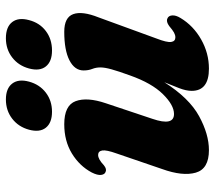

<svg xmlns="http://www.w3.org/2000/svg" viewBox="-58 -642 712 635"><g transform="rotate(-90 297.5 -324.0)"><path d="M554 -126Q563.5 -122.5 564.5 -110.2Q565.5 -98 556 -82.5Q530.5 -40 485 -14.2Q439.5 11.5 388.5 11.5Q315 11.5 315 -45.5Q315 -63.5 323.8 -86.5Q332.5 -109.5 343.5 -136Q291 -53.5 231.2 -21Q171.5 11.5 119 11.5Q57 11.5 44.5 -32Q32 -75.5 56.5 -143.5L108 -294Q120 -327.5 117.8 -341.2Q115.5 -355 103 -355Q89 -355 69 -336Q56 -325.5 46.5 -330.5Q38.5 -333.5 37 -345.2Q35.5 -357 45 -376Q66.5 -416.5 108 -441.8Q149.5 -467 204.5 -467Q267 -467 281 -429.2Q295 -391.5 274 -329.5L222.5 -175.5Q198 -104 238.5 -104Q268 -104 304.2 -140.8Q340.5 -177.5 366 -249.5Q380 -288 386.2 -310.5Q392.5 -333 392.5 -347.5Q392.5 -362 387.5 -374.5Q382.5 -387 382.5 -403Q382.5 -432.5 416 -449.8Q449.5 -467 510.5 -467Q558 -467 568.8 -437.2Q579.5 -407.5 558 -353.5L488.5 -163Q474.5 -127 476.8 -113.2Q479 -99.5 492 -99.5Q499.5 -99.5 507.8 -104Q516 -108.5 529.5 -120Q544 -130.5 554 -126ZM246 -507.5Q209.5 -507.5 193.2 -527.8Q177 -548 186.5 -583.5Q196 -618.5 223 -639.2Q250 -660 286.5 -660Q323 -660 339 -639.2Q355 -618.5 345.5 -583.5Q336 -548.5 309.2 -528Q282.5 -507.5 246 -507.5ZM448.5 -507.5Q412 -507.5 395.8 -527.8Q379.5 -548 389 -583.5Q398.5 -618.5 425.5 -639.2Q452.5 -660 489 -660Q526.5 -660 542.5 -639.2Q558.5 -618.5 549 -583.5Q540 -548.5 513 -528Q486 -507.5 448.5 -507.5Z"/></g></svg>

Font: Fraunces 72pt S050
Style: Bold Italic
Weight: 700
Italic angle: -16°
Version: Version 1.000; ttfautohint (v1.8.3)